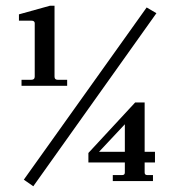

<svg xmlns="http://www.w3.org/2000/svg" viewBox="-20 -631 599 669"><path d="M373 0V-21H406Q415 -21 415 -30V-65H288V-98L451 -274H484V-102H520V-65H484V-30Q484 -21 493 -21H513V0ZM55 -332V-353H89Q101 -353 101 -364V-550Q101 -559 89 -559H46V-581Q86 -592 154 -611H170V-364Q170 -353 181 -353H214V-332ZM96 18 63 -5 491 -605 525 -585ZM325 -102H415V-198Z"/></svg>

Font: UnnaRegular
Style: Regular
Weight: 400
Designer: Jorge de Buen Unna
Foundry: Omnibus-Type
Version: Version 2.008;hotconv 1.0.109;makeotfexe 2.5.65596